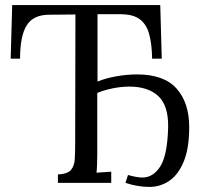

<svg xmlns="http://www.w3.org/2000/svg" viewBox="-20 -720 807 756"><path d="M569 16Q522 16 474 0L484 -31Q519 -21 541 -21Q583 -21 611 -64.5Q639 -108 642 -217Q644 -303 604 -341Q564 -379 489 -379Q457 -379 423 -372Q389 -365 363 -354V-119Q363 -66 360 -40L418 -44V0H208V-33Q246 -35 259.5 -51Q273 -67 274.5 -94.5Q276 -122 276 -156L277 -663L174 -662Q111 -662 85 -620Q59 -578 59 -489H22L28 -700H611L617 -489H579Q578 -548 567 -587Q556 -626 528.5 -645.5Q501 -665 449 -664H364V-399Q396 -412 438 -419.5Q480 -427 519 -427Q626 -427 675.5 -371Q725 -315 725 -220Q725 -136 703.5 -84Q682 -32 646.5 -8Q611 16 569 16Z"/></svg>

Font: Lora
Style: Regular
Weight: 400
Designer: Olga Karpushina, Alexei Vanyashin (Cyrillic)
Foundry: Cyreal
Version: Version 3.005; ttfautohint (v1.8.4.7-5d5b)